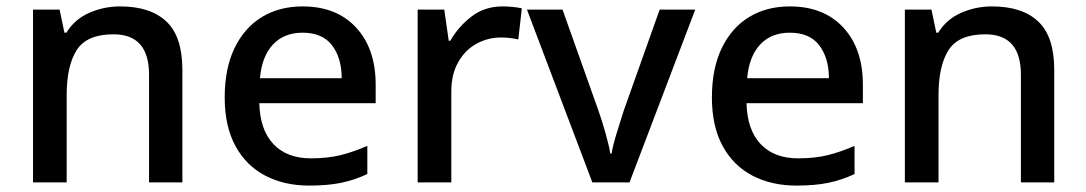

<svg xmlns="http://www.w3.org/2000/svg" viewBox="-20 -569 3389 599"><path d="M355 -549Q449 -549 499 -502Q549 -455 549 -351V0H445V-336Q445 -462 334 -462Q251 -462 219.5 -413Q188 -364 188 -272V0H83V-539H166L181 -467H187Q213 -509 258.5 -529Q304 -549 355 -549Z M924 -549Q1030 -549 1091 -483Q1152 -417 1152 -305V-247H789Q791 -164 833 -119.5Q875 -75 950 -75Q1002 -75 1042.5 -85Q1083 -95 1126 -114V-26Q1085 -7 1043.5 1.5Q1002 10 945 10Q867 10 807.5 -21Q748 -52 714.5 -113.5Q681 -175 681 -265Q681 -355 711.5 -418.5Q742 -482 796.5 -515.5Q851 -549 924 -549ZM924 -467Q866 -467 831.5 -430Q797 -393 791 -325H1046Q1046 -388 1016 -427.5Q986 -467 924 -467Z M1548 -549Q1562 -549 1578.5 -547.5Q1595 -546 1608 -543L1597 -446Q1571 -452 1543 -452Q1502 -452 1466.5 -432.5Q1431 -413 1409.5 -375Q1388 -337 1388 -284V0H1283V-539H1366L1380 -442H1385Q1410 -486 1451 -517.5Q1492 -549 1548 -549Z M1828 0 1624 -539H1735L1847 -224Q1858 -193 1869 -154Q1880 -115 1884 -90H1888Q1892 -115 1904 -154Q1916 -193 1926 -224L2038 -539H2149L1944 0Z M2444 -549Q2550 -549 2611 -483Q2672 -417 2672 -305V-247H2309Q2311 -164 2353 -119.5Q2395 -75 2470 -75Q2522 -75 2562.5 -85Q2603 -95 2646 -114V-26Q2605 -7 2563.5 1.5Q2522 10 2465 10Q2387 10 2327.5 -21Q2268 -52 2234.5 -113.5Q2201 -175 2201 -265Q2201 -355 2231.5 -418.5Q2262 -482 2316.5 -515.5Q2371 -549 2444 -549ZM2444 -467Q2386 -467 2351.5 -430Q2317 -393 2311 -325H2566Q2566 -388 2536 -427.5Q2506 -467 2444 -467Z M3075 -549Q3169 -549 3219 -502Q3269 -455 3269 -351V0H3165V-336Q3165 -462 3054 -462Q2971 -462 2939.5 -413Q2908 -364 2908 -272V0H2803V-539H2886L2901 -467H2907Q2933 -509 2978.5 -529Q3024 -549 3075 -549Z"/></svg>

Font: Noto Sans Tai Tham Medium
Style: Regular
Weight: 500
Designer: Monotype Design Team 2013. Revised by David WIlliams 2020
Foundry: Monotype Imaging Inc.
Version: Version 2.002; ttfautohint (v1.8.4.7-5d5b)